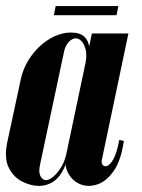

<svg xmlns="http://www.w3.org/2000/svg" viewBox="-30 -605 467 631"><path d="M359 -585 353 -555H147L153 -585ZM305 -81Q302 -70 307.5 -63Q313 -56 323 -60Q333 -64 343.5 -83.5Q354 -103 362 -145L377 -142Q368 -78 344 -43.5Q320 -9 290 1Q260 11 234 0.5Q208 -10 194 -36Q180 -62 188 -99L272 -495H392ZM251 -398Q256 -424 251.5 -442Q247 -460 238 -469.5Q229 -479 219 -479Q212 -479 204 -474Q196 -469 189.5 -458.5Q183 -448 180 -433L101 -61Q98 -46 100 -35.5Q102 -25 108 -19Q114 -13 122 -13Q131 -13 144 -23.5Q157 -34 169.5 -53Q182 -72 188 -99ZM197 -102Q188 -63 173.5 -39Q159 -15 139.5 -4.5Q120 6 98 6Q72 6 43.5 -8Q15 -22 -1 -53.5Q-17 -85 -6 -138L38 -343Q47 -385 72 -420Q97 -455 132 -476.5Q167 -498 204 -498Q232 -498 246.5 -485Q261 -472 263.5 -448.5Q266 -425 260 -392Z"/></svg>

Font: Emberly Black
Style: Italic
Weight: 900
Italic angle: -12°
Designer: Rajesh Rajput
Foundry: Rajesh Rajput
Version: Version 1.000